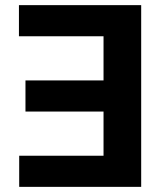

<svg xmlns="http://www.w3.org/2000/svg" viewBox="-20 -727 629 747"><path d="M529.3 0H54.7V-121.1H382.8V-293H79.1V-414.1H382.8V-585.9H53.7V-707H529.3Z"/></svg>

Font: Pretendard
Style: Bold
Weight: 700
Designer: Base glyphs from Inter by Rasmus Andersson; Hangeul glyphs from Noto Sans CJK(Source Han Sans) by Jang Soo-young and Kan
Foundry: Kil Hyung-jin
Version: Version 1.309